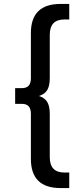

<svg xmlns="http://www.w3.org/2000/svg" viewBox="-20 -762 391 976"><path d="M233 -585V-366Q233 -325 220 -304Q207 -283 178 -274Q207 -265 220 -244Q233 -223 233 -182V37Q233 115 307 115H332V194H288Q137 194 137 46V-184Q137 -234 92 -234H57V-314H92Q137 -314 137 -364V-594Q137 -742 288 -742H332V-663H307Q233 -663 233 -585Z"/></svg>

Font: false
Style: Regular
Weight: 500
Designer: Julieta Ulanovsky
Foundry: Julieta Ulanovsky
Version: Version 7.222;hotconv 1.0.109;makeotfexe 2.5.65596